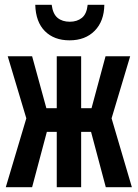

<svg xmlns="http://www.w3.org/2000/svg" viewBox="-20 -775 570 795"><path d="M4 0 89 -285 12 -542H113L172 -327H215V-542H316V-327H359L417 -542H519L442 -285L526 0H418L357 -229H316V0H215V-229H174L113 0ZM268 -608Q204 -608 166 -646Q128 -684 126 -755H194Q199 -717 218.5 -701Q238 -685 269 -685Q299 -685 319 -701Q339 -717 343 -755H412Q411 -687 372 -647.5Q333 -608 268 -608Z"/></svg>

Font: Noto Sans Mono Condensed SemiBold
Style: Regular
Weight: 600
Width: 3
Designer: Monotype Design Team
Foundry: Monotype Imaging Inc.
Version: Version 2.014